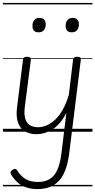

<svg xmlns="http://www.w3.org/2000/svg" viewBox="-20 -905 655 1319"><path d="M231 17Q186 17 152.5 -2Q119 -21 104 -62Q89 -103 97 -167L138 -495Q139 -506 145.5 -510.5Q152 -515 165 -515Q180 -515 186.5 -510Q193 -505 192 -494L150 -167Q145 -124 152.5 -93.5Q160 -63 182 -47Q204 -31 241 -31Q270 -31 300 -43.5Q330 -56 358.5 -82.5Q387 -109 411 -151.5Q435 -194 453 -254L482 -496Q484 -506 490.5 -510.5Q497 -515 511 -515Q526 -515 531.5 -509.5Q537 -504 535 -493L454 160Q443 239 416.5 291Q390 343 345.5 368.5Q301 394 237 394Q194 394 159.5 382Q125 370 100 347.5Q75 325 57 295Q51 286 52.5 277.5Q54 269 67 261Q78 254 85.5 255.5Q93 257 98 266Q124 307 157.5 326Q191 345 242 345Q289 345 321.5 325Q354 305 373 263.5Q392 222 401 157L436 -131Q416 -89 390.5 -60Q365 -31 337.5 -14.5Q310 2 283 9.5Q256 17 231 17ZM245 -683Q224 -683 213.5 -694Q203 -705 203 -727Q203 -752 215 -767Q227 -782 251 -782Q272 -782 283 -771Q294 -760 294 -737Q294 -713 281.5 -698Q269 -683 245 -683ZM473 -683Q452 -683 441.5 -694Q431 -705 431 -727Q431 -752 443 -767Q455 -782 479 -782Q500 -782 511 -771Q522 -760 522 -737Q522 -713 509.5 -698Q497 -683 473 -683ZM0 365H615V375H0ZM0 -20H615V0H0ZM0 -505H615V-500H0ZM0 -885H615V-875H0Z"/></svg>

Font: Playwrite GB J Guides
Style: Italic
Weight: 400
Italic angle: -7.01216°
Designer: Veronika Burian, José Scaglione
Foundry: TypeTogether
Version: Version 1.003